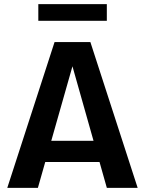

<svg xmlns="http://www.w3.org/2000/svg" viewBox="-20 -902 695 922"><path d="M207 -226H445L484 -124H168ZM242 -700H361L162 0H15ZM295 -700H414L641 0H493ZM164 -882H493V-802H164Z"/></svg>

Font: Moderustic SemiBold
Style: Regular
Weight: 600
Designer: Tural Alisoy
Foundry: TAFT Foundry
Version: Version 2.120